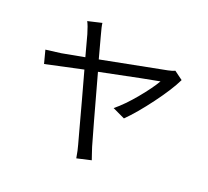

<svg xmlns="http://www.w3.org/2000/svg" viewBox="-139 -965 1278 1181"><g transform="rotate(20 500.0 -375.0)"><path d="M860.4 -670.9 916 -629.9Q881.8 -558.6 804.2 -454.1Q726.6 -349.6 663.1 -287.1L582 -325.2Q639.6 -372.1 702.6 -448.2Q765.6 -524.4 796.9 -578.1Q752 -571.3 415 -502Q514.6 -138.7 539.1 -55.7Q543 -43 553.7 -11.7Q564.5 19.5 565.4 22.5L471.7 43.9Q462.9 -8.8 454.1 -38.1Q448.2 -59.6 428.2 -133.3Q408.2 -207 380.4 -310.1Q352.5 -413.1 332 -486.3Q99.6 -436.5 86.9 -433.6L64.5 -519.5Q79.1 -520.5 164.1 -532.2L311.5 -559.6Q282.2 -668.9 274.4 -697.3Q258.8 -750 246.1 -772.5L337.9 -793.9Q339.8 -772.5 355.5 -716.8L393.6 -575.2Q798.8 -653.3 815.4 -657.2Q844.7 -663.1 860.4 -670.9Z"/></g></svg>

Font: GenYoGothic TW TTF Regular
Style: Regular
Weight: 400
Version: Version 1.300